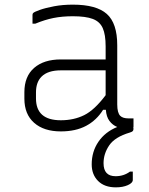

<svg xmlns="http://www.w3.org/2000/svg" viewBox="-20 -556 640 827"><path d="M485 -361V-106Q485 -70 498 -57Q509 -46 534 -46H555V-11Q555 -7 554 -6Q555 -4 555 -2Q555 5 552 8.5Q549 12 539 15Q475 34 450.5 70Q426 106 426 147Q426 203 478 203Q513 203 540 183H552V219Q552 232 530.5 241.5Q509 251 479 251Q430 251 402.5 223.5Q375 196 375 152Q375 97 404 54.5Q433 12 485 -9Q465 -17 451.5 -35Q438 -53 436 -83H424Q396 -38 351 -14Q306 10 242 10Q169 10 127 -27Q85 -64 85 -131V-159Q85 -227 127 -263.5Q169 -300 242 -300H435V-356Q435 -407 422.5 -435Q410 -463 379.5 -474.5Q349 -486 294 -486Q248 -486 210.5 -478.5Q173 -471 132 -454H120V-492Q120 -497 123 -500Q128 -505 152 -513.5Q176 -522 213 -529Q250 -536 294 -536Q395 -536 440 -496Q485 -456 485 -361ZM135 -132Q135 -38 242 -38Q298 -38 342.5 -60Q387 -82 435 -146V-253H242Q186 -253 159 -226Q135 -202 135 -158Z"/></svg>

Font: Recursive Sn Lnr St Lt
Style: Regular
Weight: 300
Version: Version 1.079;hotconv 1.0.112;makeotfexe 2.5.65598; ttfautoh